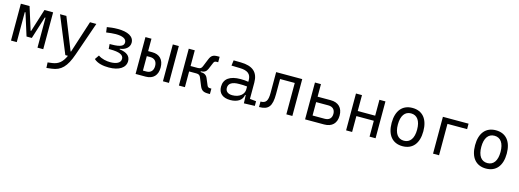

<svg xmlns="http://www.w3.org/2000/svg" viewBox="-3 -1448 7038 2605"><g transform="rotate(15 3515.5 -146.0)"><path d="M66.4 0H147.5V-420.9H157.2L255.9 -107.4H330.1L428.7 -420.9H438.5V0H519.5V-517.6H397.5L296.4 -196.8H289.6L188.5 -517.6H66.4Z M626.5 234.4 699.2 225.6C827.1 210 898.4 140.1 962.9 -45.9L1126.5 -517.6H1037.6L893.1 -70.3C892.6 -69.3 892.1 -67.9 892.1 -66.9H885.7L705.6 -517.6H616.7L829.6 0H866.2C822.8 97.2 769.5 137.7 687.5 149.4L622.6 157.7Z M1442.4 9.8C1585 9.8 1673.8 -48.8 1673.8 -141.1C1673.8 -211.9 1623.5 -254.4 1521 -266.6V-274.9C1603 -283.7 1655.3 -333.5 1655.3 -394C1655.3 -482.4 1568.4 -527.3 1425.8 -527.3C1361.3 -527.3 1318.8 -520 1274.9 -513.2L1284.7 -440.4C1336.9 -446.8 1371.6 -452.6 1418 -452.6C1513.7 -452.6 1568.4 -426.8 1568.4 -375.5C1568.4 -332.5 1536.1 -301.3 1395 -301.3H1371.1L1376.5 -232.9H1393.6C1529.8 -232.9 1586.4 -205.1 1586.4 -149.4C1586.4 -90.8 1525.4 -64.9 1441.9 -64.9C1391.1 -64.9 1321.3 -76.7 1272 -112.8L1230.5 -52.7C1283.7 -2.9 1366.2 9.8 1442.4 9.8Z M1816.4 0H1958C2062.5 0 2122.6 -62.5 2122.6 -171.4C2122.6 -280.8 2062.5 -343.3 1958 -343.3H1900.9V-517.6H1816.4ZM2200.7 0H2285.2V-517.6H2200.7ZM1900.9 -69.8V-272.9H1947.8C2009.8 -272.9 2044.9 -236.3 2044.9 -171.4C2044.9 -106.9 2009.8 -69.8 1947.8 -69.8Z M2424.8 0H2509.3V-220.7H2610.4C2647.5 -220.7 2661.6 -207.5 2673.3 -178.7L2715.8 -74.2C2740.2 -13.7 2770 2.4 2835.4 2.4H2861.3V-74.2H2844.2C2821.3 -74.2 2809.6 -80.1 2800.8 -100.6L2760.3 -196.8C2744.1 -234.9 2711.9 -253.4 2664.6 -253.4H2661.6V-264.2C2709 -264.2 2737.3 -282.7 2753.9 -320.8L2794.4 -417C2802.7 -437.5 2814.5 -443.4 2837.9 -443.4H2857.9V-520H2832C2767.1 -520 2740.2 -503.9 2715.8 -443.4L2673.3 -338.9C2661.6 -310.1 2647.5 -296.9 2610.4 -296.9H2509.3V-517.6H2424.8Z M3338.9 4.9 3491.2 0V-65.4L3402.8 -74.7V-303.7C3402.8 -447.3 3324.2 -518.6 3154.3 -521L3053.7 -522.5L3043.9 -446.3L3160.6 -443.4C3269.5 -441.4 3321.3 -403.3 3321.3 -315.9V-293C3290 -298.8 3252.9 -301.8 3211.4 -301.8C3062 -301.8 2980.5 -243.7 2980.5 -134.3C2980.5 -42.5 3041 9.8 3147 9.8C3246.1 9.8 3315.4 -33.2 3325.2 -109.4H3334ZM3321.3 -227.1V-184.1C3321.3 -120.1 3260.3 -60.5 3158.2 -60.5C3096.7 -60.5 3061 -88.9 3061 -138.7C3061 -200.7 3111.3 -232.4 3209 -232.4C3246.6 -232.4 3285.6 -232.4 3321.3 -227.1Z M3550.3 0C3683.1 0 3728 -57.1 3728 -228.5V-440.9H3934.1V0H4018.6V-517.6H3652.3V-225.1C3652.3 -114.3 3626.5 -76.7 3550.3 -76.7Z M4197.3 0H4464.8C4574.2 0 4636.7 -62 4636.7 -170.9C4636.7 -279.3 4574.2 -341.3 4464.8 -341.3H4281.7V-517.6H4197.3ZM4281.7 -76.7V-265.1H4452.6C4514.2 -265.1 4549.3 -230.5 4549.3 -170.9C4549.3 -110.8 4514.2 -76.7 4452.6 -76.7Z M5103 0H5187.5V-517.6H5103V-294.4H4857.9V-517.6H4773.4V0H4857.9V-223.1H5103Z M5566.4 9.8C5707.5 9.8 5789.1 -87.9 5789.1 -258.8C5789.1 -429.7 5707.5 -527.3 5566.4 -527.3C5425.3 -527.3 5343.8 -429.7 5343.8 -258.8C5343.8 -87.9 5425.3 9.8 5566.4 9.8ZM5566.4 -66.9C5480 -66.9 5431.2 -136.2 5431.2 -258.8C5431.2 -381.3 5480 -450.7 5566.4 -450.7C5652.8 -450.7 5701.7 -381.3 5701.7 -258.8C5701.7 -136.2 5652.8 -66.9 5566.4 -66.9Z M5994.6 0H6079.1V-440.9H6355V-517.6H5994.6Z M6738.3 9.8C6879.4 9.8 6960.9 -87.9 6960.9 -258.8C6960.9 -429.7 6879.4 -527.3 6738.3 -527.3C6597.2 -527.3 6515.6 -429.7 6515.6 -258.8C6515.6 -87.9 6597.2 9.8 6738.3 9.8ZM6738.3 -66.9C6651.9 -66.9 6603 -136.2 6603 -258.8C6603 -381.3 6651.9 -450.7 6738.3 -450.7C6824.7 -450.7 6873.5 -381.3 6873.5 -258.8C6873.5 -136.2 6824.7 -66.9 6738.3 -66.9Z"/></g></svg>

Font: Cascadia Mono PL SemiLight
Style: Regular
Weight: 350
Monospace: yes
Designer: Aaron Bell
Foundry: Saja Typeworks
Version: Version 2404.023